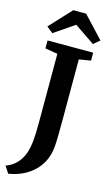

<svg xmlns="http://www.w3.org/2000/svg" viewBox="-191 -1041 747 1287"><g transform="rotate(15 182.5 -398.0)"><path d="M-21.5 140Q18.5 127 50.8 94.8Q83 62.5 99.5 12Q110.5 -22 115.2 -69.8Q120 -117.5 120 -204V-673.5L33.5 -688V-743H350V-688L268.5 -674.5V-273.5Q268.5 -162 266.5 -106.2Q264.5 -50.5 255.5 -16Q234 65.5 169 119.2Q104 173 9.5 188ZM8 -833.5 147.5 -983.5H236.5L376 -834.5L333 -798.5L192 -894.5L51.5 -798.5Z"/></g></svg>

Font: Merriweather Text
Style: Bold
Weight: 700
Designer: Eben Sorkin
Foundry: Eben Sorkin
Version: Version 2.100